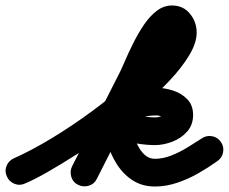

<svg xmlns="http://www.w3.org/2000/svg" viewBox="-64 -623 834 700"><path d="M-39 20Q-48 1 -40 -18.5Q-32 -38 -13 -46Q50 -74 124.5 -119Q199 -164 273.5 -219Q348 -274 412.5 -332Q477 -390 519 -445Q526 -454 539 -472.5Q552 -491 552 -504Q552 -510 552.5 -507.5Q553 -505 558 -503Q559 -502 561 -502Q563 -502 563 -502Q562 -502 565 -502.5Q568 -503 562 -497Q537 -471 519 -435.5Q501 -400 485 -362.5Q469 -325 452 -292Q452 -292 452 -292Q452 -292 452 -292Q452 -292 452 -292Q452 -292 452 -292Q411 -212 370.5 -131.5Q330 -51 289 29Q280 48 260 54Q240 60 221 51Q202 42 196 22Q190 2 199 -17Q240 -97 280.5 -177.5Q321 -258 362 -338Q362 -338 362 -338Q362 -338 362 -338Q362 -338 362 -338Q362 -338 362 -338Q375 -362 389.5 -396Q404 -430 422 -466Q440 -502 461 -533Q482 -564 507.5 -583.5Q533 -603 563 -603Q604 -603 628.5 -573Q653 -543 653 -504Q653 -467 626.5 -422.5Q600 -378 555 -330Q510 -282 453.5 -234.5Q397 -187 336 -142.5Q275 -98 216 -60.5Q157 -23 108 5Q59 33 27 46Q8 55 -11.5 47Q-31 39 -39 20ZM221 51Q202 41 196 21Q190 1 199 -17Q226 -69 251.5 -120Q277 -171 310 -212.5Q343 -254 389.5 -278.5Q436 -303 505 -303Q535 -303 566.5 -293Q598 -283 619 -261Q640 -239 640 -204Q640 -168 618.5 -143.5Q597 -119 564.5 -106.5Q532 -94 501 -94Q473 -94 440 -99Q407 -104 377 -116Q347 -128 328 -151Q317 -164 329.5 -177Q342 -190 361 -197Q381 -204 399 -202.5Q417 -201 417 -184Q417 -167 421.5 -143Q426 -119 436.5 -96.5Q447 -74 463 -59Q479 -44 501 -44Q530 -44 560.5 -56Q591 -68 619.5 -85.5Q648 -103 671 -118Q688 -130 708.5 -126.5Q729 -123 741 -106Q753 -89 749.5 -68.5Q746 -48 729 -36Q697 -13 659.5 8.5Q622 30 581.5 43.5Q541 57 501 57Q455 57 420.5 35Q386 13 362.5 -23.5Q339 -60 327.5 -102Q316 -144 316 -184Q316 -201 325.5 -212.5Q335 -224 349 -229Q363 -235 378.5 -232Q394 -229 404 -217Q412 -208 431 -203.5Q450 -199 470 -197Q490 -195 501 -195Q517 -195 530 -202Q535 -204 537.5 -207Q540 -210 539 -205Q539 -203 539 -204Q539 -205 539 -203.5Q539 -202 540 -200Q542 -191 530 -196.5Q518 -202 505 -202Q456 -202 423 -180.5Q390 -159 367 -123.5Q344 -88 326 -48Q308 -8 289 29Q279 48 259 54Q239 60 221 51Z"/></svg>

Font: FRB American Cursive Guidelines Arrows Ultra
Style: Bold Italic
Weight: 1000
Italic angle: -25°
Version: Version 2.0;Modular Font Editor K font №1